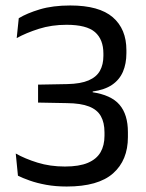

<svg xmlns="http://www.w3.org/2000/svg" viewBox="-20 -670 532 701"><path d="M223.5 11Q183 11 148.8 4.8Q114.5 -1.5 88.5 -10.8Q62.5 -20 45.5 -28.5L37.5 -109.5Q71 -90.5 117 -76.2Q163 -62 217 -62Q269 -62 300.8 -75.5Q332.5 -89 347 -114Q361.5 -139 361.5 -174.5V-186.5Q361.5 -222.5 348.2 -246Q335 -269.5 305 -281.2Q275 -293 224.5 -293.5L119 -295.5V-361L226 -363Q274.5 -364 303.5 -376.5Q332.5 -389 345 -411.8Q357.5 -434.5 357.5 -466V-474.5Q357.5 -526 326.8 -552.8Q296 -579.5 223 -579.5Q168.5 -579.5 122 -564.8Q75.5 -550 41 -531L48.5 -603.5Q78 -621.5 125.2 -635.8Q172.5 -650 236.5 -650Q342 -650 391.8 -607Q441.5 -564 441.5 -487V-476Q441.5 -437.5 428.8 -408Q416 -378.5 389 -360.2Q362 -342 318.5 -336L318 -324.5L316 -333.5Q385.5 -323.5 416.2 -287.8Q447 -252 447 -187.5V-169.5Q447 -85 392.8 -37Q338.5 11 223.5 11Z"/></svg>

Font: Anek Bangla
Style: Regular
Weight: 400
Designer: Sulekha Rajkumar (Bangla), Yesha Goshar (Latin)
Foundry: Ek Type
Version: Version 1.003